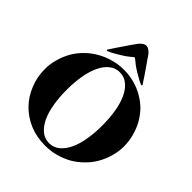

<svg xmlns="http://www.w3.org/2000/svg" viewBox="-242 -1060 1233 1233"><g transform="rotate(45 375.0 -443.0)"><path d="M382.8 -689.5Q432.6 -689.5 478.5 -676.8Q524.4 -664.1 562.5 -641.6Q601.6 -619.1 632.8 -587.9Q663.1 -555.7 684.6 -517.6Q706.1 -478.5 717.8 -434.6Q730.5 -389.6 730.5 -340.8Q730.5 -293 716.8 -247.1Q704.1 -202.1 680.7 -162.1Q658.2 -123 625 -90.8Q591.8 -57.6 551.8 -34.2Q511.7 -11.7 464.8 1Q418.9 13.7 367.2 13.7Q291 13.7 227.5 -12.7Q163.1 -40 117.2 -86.9Q71.3 -133.8 45.9 -197.3Q19.5 -260.7 19.5 -334Q19.5 -381.8 33.2 -427.7Q45.9 -472.7 68.4 -511.7Q91.8 -551.8 125 -584Q158.2 -617.2 198.2 -639.6Q238.3 -663.1 285.2 -675.8Q331.1 -689.5 382.8 -689.5ZM375 -15.6Q416 -15.6 446.3 -41Q476.6 -66.4 497.1 -109.4Q517.6 -153.3 527.3 -211.9Q537.1 -270.5 537.1 -337.9Q537.1 -404.3 527.3 -462.9Q517.6 -521.5 497.1 -565.4Q476.6 -609.4 446.3 -633.8Q416 -659.2 375 -659.2Q334 -659.2 303.7 -633.8Q273.4 -609.4 252.9 -565.4Q232.4 -521.5 222.7 -462.9Q212.9 -404.3 212.9 -337.9Q212.9 -270.5 222.7 -211.9Q232.4 -153.3 252.9 -109.4Q273.4 -66.4 303.7 -41Q334 -15.6 375 -15.6ZM534.2 -707Q536.1 -705.1 535.2 -702.1Q535.2 -701.2 534.2 -699.2Q533.2 -698.2 531.2 -698.2Q529.3 -698.2 526.4 -699.2Q510.7 -705.1 492.2 -715.8Q473.6 -725.6 453.1 -738.3Q433.6 -750 415 -763.7Q396.5 -777.3 380.9 -791Q374 -795.9 369.1 -791Q353.5 -777.3 335 -763.7Q316.4 -750 295.9 -738.3Q276.4 -725.6 257.8 -715.8Q239.3 -705.1 223.6 -699.2Q217.8 -696.3 215.8 -699.2Q214.8 -701.2 214.8 -702.1Q213.9 -705.1 215.8 -707Q218.8 -711.9 228.5 -725.6Q237.3 -739.3 249 -756.8Q261.7 -774.4 274.4 -793.9Q288.1 -813.5 298.8 -830.1Q310.5 -846.7 318.4 -857.4Q326.2 -869.1 327.1 -870.1Q335.9 -881.8 348.6 -890.6Q360.4 -900.4 375 -900.4Q389.6 -900.4 401.4 -890.6Q414.1 -881.8 422.9 -870.1Q423.8 -869.1 431.6 -857.4Q439.5 -846.7 450.2 -830.1Q461.9 -813.5 475.6 -793.9Q488.3 -774.4 501 -756.8Q512.7 -739.3 521.5 -725.6Q531.2 -711.9 534.2 -707Z"/></g></svg>

Font: Mermaid
Style: Bold
Weight: 400
Designer: Scott Simpson
Version: Version 1.001